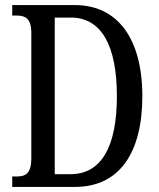

<svg xmlns="http://www.w3.org/2000/svg" viewBox="-20 -734 624 754"><path d="M28 0H275C451 0 539 -137 539 -356C539 -583 441 -714 275 -714H28V-673H44C79 -673 103 -662 103 -605V-112C103 -54 81 -41 47 -41H28ZM257 -50H195V-665H258C378 -665 439 -556 439 -356C439 -158 378 -50 257 -50Z"/></svg>

Font: Noto Serif Devanagari ExtraCondensed
Style: Regular
Weight: 400
Width: 2
Designer: Universal Thirst, Indian Type Foundry and the Monotype Design Team
Foundry: Monotype Imaging Inc.
Version: Version 2.004